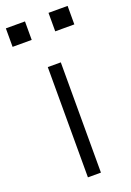

<svg xmlns="http://www.w3.org/2000/svg" viewBox="-168 -787 572 839"><g transform="rotate(-20 118.5 -367.0)"><path d="M-25.4 -648.4V-734.4H63.5V-648.4ZM172.9 -648.4V-734.4H261.7V-648.4ZM88.9 0V-512.7H149.4V0Z"/></g></svg>

Font: Gothic A1 Light
Style: Regular
Weight: 300
Version: Version 2.50